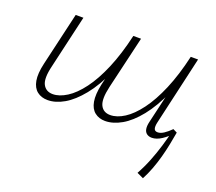

<svg xmlns="http://www.w3.org/2000/svg" viewBox="-105 -553 1000 889"><g transform="rotate(20 395.0 -108.0)"><path d="M421 5Q391 5 370 -11.5Q349 -28 343 -61.5Q337 -95 348 -147L410 -410H448L387 -150Q372 -85 386 -57Q400 -29 434 -29Q467 -29 503 -52Q539 -75 574.5 -122.5Q610 -170 640.5 -242Q671 -314 693 -410H720Q696 -301 660.5 -222.5Q625 -144 584.5 -93.5Q544 -43 502 -19Q460 5 421 5ZM138 5Q107 5 86 -11.5Q65 -28 59 -61.5Q53 -95 65 -147L126 -410H164L104 -150Q88 -85 102.5 -57Q117 -29 151 -29Q183 -29 219.5 -52Q256 -75 291.5 -122.5Q327 -170 357.5 -242Q388 -314 410 -410H437Q412 -301 377 -222.5Q342 -144 301 -93.5Q260 -43 218.5 -19Q177 5 138 5ZM677 194 645 179Q666 141 682 100.5Q698 60 710 20Q722 -20 730 -56L752 -58Q747 -29 740.5 3.5Q734 36 725 69Q716 102 704 134Q692 166 677 194ZM651 4Q636 4 626 -3.5Q616 -11 613.5 -25.5Q611 -40 616 -61L697 -410H729L651 -69Q647 -50 650.5 -39.5Q654 -29 668 -29Q682 -29 698 -39.5Q714 -50 732 -68L752 -58Q724 -29 699 -12.5Q674 4 651 4Z"/></g></svg>

Font: Ysabeau ExtraLight
Style: Italic
Weight: 250
Italic angle: -12°
Version: Version 2.000;gftools[0.9.27.dev2+g8671c4b]